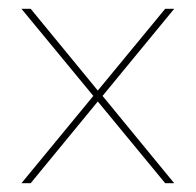

<svg xmlns="http://www.w3.org/2000/svg" viewBox="-20 -417 445 437"><path d="M376.5 -397H356L202.6 -210.9L49.8 -397H28.8L192.4 -198.7L28.8 0H49.8L202.6 -186L356 0H376.5L213.4 -198.7Z"/></svg>

Font: Now Thin
Style: Regular
Weight: 100
Designer: Alfredo Marco Pradil
Foundry: Alfredo Marco Pradil
Version: Version 1.200;hotconv 1.0.109;makeotfexe 2.5.65596